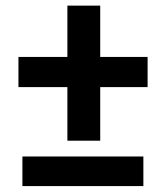

<svg xmlns="http://www.w3.org/2000/svg" viewBox="-20 -645 577 665"><path d="M491.2 -447.8V-343.3H43.9V-447.8ZM327.1 -625.5V-157.7H213.4V-625.5ZM476.6 -103V-0.5H57.6V-103Z"/></svg>

Font: Roboto SemiBold
Style: Regular
Weight: 600
Designer: Christian Robertson
Foundry: Google
Version: Version 3.009; 2024